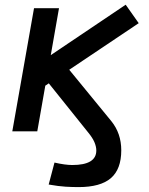

<svg xmlns="http://www.w3.org/2000/svg" viewBox="-20 -552 626 807"><path d="M310.1 234.4Q284.7 234.4 255.6 232.7Q226.6 231 184.6 223.6L209 131.3Q253.9 141.6 283.7 141.6Q384.8 141.6 384.8 80.6Q384.8 64.5 377 45.9Q369.1 27.3 351.1 5.4L185.1 -201.7L170.4 -191.9L136.7 0H31.7L123 -517.6H228L193.4 -320.3L508.3 -532.2L563 -454.6L271 -258.8L447.8 -43Q489.7 8.8 489.7 79.6Q489.7 159.2 446 196.8Q402.3 234.4 310.1 234.4Z"/></svg>

Font: Cascadia Code NF
Style: Italic
Weight: 400
Italic angle: -10°
Monospace: yes
Designer: Aaron Bell
Foundry: Saja Typeworks
Version: Version 2404.023; ttfautohint (v1.8.4)